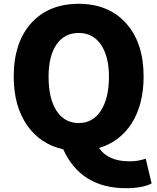

<svg xmlns="http://www.w3.org/2000/svg" viewBox="-20 -778 826 1008"><path d="M277 -196Q319 -132 393 -132Q467 -132 509 -196Q552 -261 552 -376Q552 -483 509 -545Q467 -605 393 -605Q319 -605 277 -545Q235 -484 235 -376Q235 -260 277 -196ZM776 185Q729 210 641 210Q405 210 312 6Q192 -21 123 -119Q52 -221 52 -376Q52 -556 146 -659Q238 -758 393 -758Q548 -758 640 -658Q734 -555 734 -376Q734 -230 671 -130Q609 -34 500 -1Q547 69 661 69Q705 69 745 55Z"/></svg>

Font: KaiGen Gothic KR Heavy
Style: Heavy
Weight: 900
Designer: Ryoko NISHIZUKA  (kana & ideographs); Paul D. Hunt (Latin, Greek & Cyrillic); Wenlong ZHANG  (bopomofo); Sandoll Communi
Foundry: Adobe Systems Incorporated
Version: Version 1.002 March 28, 2018